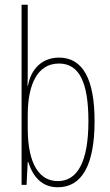

<svg xmlns="http://www.w3.org/2000/svg" viewBox="-20 -780 464 810"><path d="M97 -481V-760H71V0H92L97 -97H99C119 -34 157 10 224 10C325 10 379 -83 379 -269C379 -445 330 -537 229 -537C158 -537 110 -489 98 -418H96C97 -435 97 -459 97 -481ZM229 -512C316 -512 353 -429 353 -269C353 -96 306 -16 224 -16C149 -16 97 -83 97 -239V-294C97 -426 139 -512 229 -512Z"/></svg>

Font: Noto Sans Ethiopic ExtraCondensed Thin
Style: Regular
Weight: 100
Width: 2
Designer: Monotype Design Team
Foundry: Monotype Imaging Inc.
Version: Version 2.102